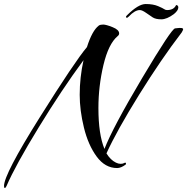

<svg xmlns="http://www.w3.org/2000/svg" viewBox="-96 -783 930 954"><path d="M-63 140Q-68 151 -72 151Q-76 151 -76 141Q-76 83 100 -197.5Q276 -478 336 -549Q362 -631 395 -656Q402 -661 416.5 -661Q431 -661 463.5 -648Q496 -635 496 -617Q496 -609 488 -603Q443 -565 418 -460Q393 -355 393 -246Q393 -116 423 -43Q464 -149 610.5 -395.5Q757 -642 774 -642Q775 -642 783 -643Q814 -647 814 -638Q814 -634 807 -622Q705 -489 595 -312Q485 -135 433 -21Q453 12 480 25Q492 31 503 31Q514 31 520 27.5Q526 24 528 25.5Q530 27 530 30Q530 33 528 35Q505 52 486 52Q426 52 384 -5.5Q342 -63 321 -149Q300 -235 300 -312Q300 -398 319 -484Q212 -339 96 -149.5Q-20 40 -63 140ZM734 -733Q768 -733 779 -758Q790 -757 790 -746Q790 -731 768 -713Q733 -687 705.5 -687Q678 -687 663 -696.5Q648 -706 630 -719Q610 -733 599 -733Q574 -733 544 -701Q535 -692 532.5 -695Q530 -698 530 -700Q530 -702 535 -707Q591 -763 628 -763Q665 -763 689.5 -752.5Q714 -742 720 -737.5Q726 -733 734 -733Z"/></svg>

Font: Arizonia
Style: Regular
Weight: 400
Designer: Robert E. Leuschke
Foundry: Robert E. Leuschke
Version: Version 1.003